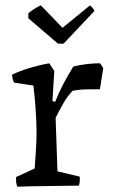

<svg xmlns="http://www.w3.org/2000/svg" viewBox="-20 -701 425 725"><path d="M45 4Q42 -5 41 -14Q40 -23 40 -32L111 -65Q113 -94 115.5 -131.5Q118 -169 118 -200Q118 -238 114.5 -289Q111 -340 106 -378L33 -389Q29 -397 27.5 -404.5Q26 -412 25 -419Q57 -434 94 -445Q131 -456 166 -462L185 -433L178 -320L188 -316Q202 -351 219.5 -384.5Q237 -418 257 -450Q308 -462 358 -462L370 -444L360 -381L357 -364Q333 -364 306 -363.5Q279 -363 254 -358Q234 -337 218.5 -309.5Q203 -282 190 -256L197 -54L281 -34Q283 -17 278 0Q265 0 233 0.5Q201 1 163 1.5Q125 2 92.5 2.5Q60 3 45 4ZM199 -536 87 -632V-651Q99 -661 113 -669.5Q127 -678 134 -681L216 -596L319 -680Q322 -680 329 -672Q336 -664 336 -659L220 -536Z"/></svg>

Font: Labrada
Style: Regular
Weight: 400
Designer: Mercedes Jáuregui
Foundry: Omnibus-Type Team
Version: Version 1.000; ttfautohint (v1.8.4.7-5d5b)